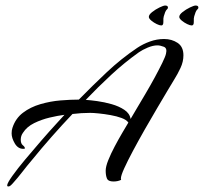

<svg xmlns="http://www.w3.org/2000/svg" viewBox="-20 -650 737 694"><path d="M10 24Q6 24 6 20Q6 12 24.5 -14Q43 -40 71.5 -74Q100 -108 129.5 -142Q159 -176 182.5 -201.5Q206 -227 213 -235Q189 -232 159.5 -225Q130 -218 103.5 -205Q77 -192 63 -170Q55 -159 55 -145Q55 -131 62.5 -125Q70 -119 70 -114Q70 -112 64 -112Q45 -112 33.5 -131.5Q22 -151 22 -168Q22 -179 25 -188Q36 -222 63 -242.5Q90 -263 126 -273.5Q162 -284 198.5 -287Q235 -290 265 -290Q314 -340 366 -389Q418 -438 476 -477Q497 -491 522 -500Q547 -509 573 -509Q601 -509 622 -495Q643 -481 643 -450Q643 -427 632.5 -404.5Q622 -382 610 -363Q603 -352 586.5 -324Q570 -296 548 -259Q526 -222 503 -181.5Q480 -141 460.5 -104.5Q441 -68 429 -41.5Q417 -15 417 -5Q417 -2 418 0Q406 6 390 6Q371 6 366.5 -5Q362 -16 362 -33Q362 -48 371.5 -71.5Q381 -95 394.5 -120.5Q408 -146 421.5 -169Q435 -192 444 -207Q437 -217 419.5 -223.5Q402 -230 379.5 -234Q357 -238 337 -240Q317 -242 306 -242Q290 -242 274 -241Q258 -240 242 -238Q204 -198 167 -156Q130 -114 95 -71Q78 -51 61 -29Q44 -7 26 13Q23 16 19 20Q15 24 10 24ZM452 -220Q459 -232 473.5 -256.5Q488 -281 505.5 -310.5Q523 -340 539 -369.5Q555 -399 566.5 -422.5Q578 -446 580 -456Q585 -476 572 -481Q559 -486 549 -486Q533 -486 514 -478Q495 -470 482 -461Q430 -424 382 -379.5Q334 -335 290 -289Q306 -288 331.5 -284.5Q357 -281 383.5 -273.5Q410 -266 429.5 -253Q449 -240 452 -220ZM673 -558Q667 -558 656.5 -563Q646 -568 637 -575.5Q628 -583 628 -589Q628 -597 640 -606.5Q652 -616 666.5 -623Q681 -630 687 -630Q697 -630 697 -623Q697 -620 696 -619Q689 -612 687 -606Q685 -600 682 -591Q680 -585 680.5 -571.5Q681 -558 673 -558ZM563 -558Q557 -558 546.5 -563Q536 -568 527 -575.5Q518 -583 518 -589Q518 -597 530 -606.5Q542 -616 556.5 -623Q571 -630 577 -630Q587 -630 587 -623Q587 -620 586 -619Q579 -612 577 -606Q575 -600 572 -591Q570 -585 570.5 -571.5Q571 -558 563 -558Z"/></svg>

Font: Caramel
Style: Regular
Weight: 400
Designer: Robert E. Leuschke
Foundry: Robert E. Leuschke
Version: Version 1.010